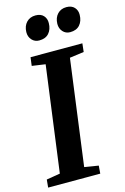

<svg xmlns="http://www.w3.org/2000/svg" viewBox="-146 -1029 712 1093"><g transform="rotate(-15 210.0 -483.0)"><path d="M-4.2 0 0.2 -46.4 80.7 -59.8 163.8 -682 84.7 -693.4 91.1 -743H396.5L391 -693.4L306.9 -682L224.1 -59.8L306.6 -46.4L302.9 0ZM164 -822.1Q138.2 -822.1 121.2 -840.7Q104.3 -859.4 104.8 -887.1Q105.8 -922.8 126.1 -944.2Q146.4 -965.6 179.3 -965.6Q210.5 -965.6 226.6 -947.8Q242.6 -930 241.8 -903.6Q241.3 -867.2 221.5 -844.6Q201.8 -822.1 164 -822.1ZM346.3 -822.1Q320.5 -822.1 303.8 -840.7Q287 -859.4 287.5 -887.1Q288.5 -922.8 308.7 -944.2Q328.9 -965.6 361.5 -965.6Q392 -965.6 408.3 -947.8Q424.6 -930 423.8 -903.6Q423.3 -867.2 403.5 -844.6Q383.8 -822.1 346.3 -822.1Z"/></g></svg>

Font: Merriweather Light
Style: Italic
Weight: 300
Italic angle: -7.8°
Designer: Eben Sorkin
Foundry: Eben Sorkin
Version: Version 2.101